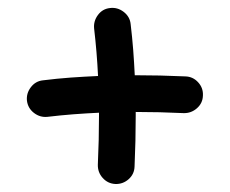

<svg xmlns="http://www.w3.org/2000/svg" viewBox="-20 -462 574 480"><path d="M47.4 -210Q45.4 -228.5 57.1 -243.9Q68.8 -259.3 87.4 -261.2Q122.6 -265.6 157 -268.1Q191.4 -270.5 225.1 -272Q222.2 -332 215.3 -390.6Q213.4 -409.2 224.9 -424.6Q236.3 -439.9 254.9 -441.9Q273.4 -444.3 289.1 -432.4Q304.7 -420.4 306.6 -401.9Q310.5 -369.1 313 -337.2Q315.4 -305.2 316.9 -273.9Q379.9 -273.9 443.4 -271Q462.4 -270.5 475.3 -256.3Q488.3 -242.2 487.3 -223.1Q486.8 -204.1 472.4 -191.4Q458 -178.7 439 -179.2Q378.4 -182.1 319.3 -182.1Q319.3 -177.7 319.3 -172.9Q319.3 -109.9 316.4 -45.9Q315.9 -26.9 301.8 -14.2Q287.6 -1.5 268.6 -2Q249.5 -2.9 236.8 -17.1Q224.1 -31.2 224.6 -50.3Q227.5 -112.8 227.5 -172.9Q227.5 -176.8 227.5 -180.2Q195.8 -178.7 163.6 -176.3Q131.3 -173.8 98.6 -169.9Q80.1 -168 64.9 -179.7Q49.8 -191.4 47.4 -210Z"/></svg>

Font: Mikhak-FD Medium
Style: Regular
Weight: 500
Designer: Amin Abedi
Version: Version 3.2